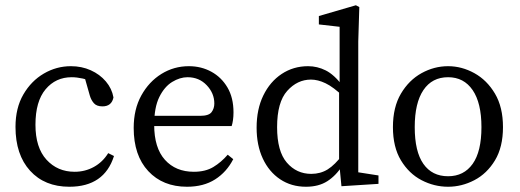

<svg xmlns="http://www.w3.org/2000/svg" viewBox="-20 -700 1978 731"><path d="M244 11Q150 11 94.5 -50Q39 -111 39 -217Q39 -289 69 -340.5Q99 -392 147 -420Q195 -448 250 -448Q291 -448 325.5 -432.5Q360 -417 383 -390Q406 -363 412 -329Q405 -295 370 -295Q348 -295 337.5 -307Q327 -319 322 -336L299 -417L341 -383Q318 -396 295 -401Q272 -406 253 -406Q192 -406 153.5 -360Q115 -314 115 -225Q115 -138 157 -92Q199 -46 264 -46Q304 -46 337.5 -64.5Q371 -83 392 -117L414 -106Q377 11 244 11Z M692 11Q600 11 544.5 -48.5Q489 -108 489 -213Q489 -284 518 -336.5Q547 -389 594.5 -418.5Q642 -448 699 -448Q746 -448 784.5 -427Q823 -406 846 -367Q869 -328 869 -272Q869 -256 867 -242.5Q865 -229 862 -220H523V-259H742Q775 -259 785.5 -273Q796 -287 796 -306Q796 -345 767 -375.5Q738 -406 694 -406Q665 -406 635.5 -388Q606 -370 586.5 -330.5Q567 -291 567 -225Q567 -137 608 -91.5Q649 -46 718 -46Q762 -46 792 -64Q822 -82 847 -111L868 -94Q843 -45 799 -17Q755 11 692 11Z M1145 11Q1089 11 1046.5 -17.5Q1004 -46 980.5 -96.5Q957 -147 957 -214Q957 -284 982.5 -336.5Q1008 -389 1052.5 -418.5Q1097 -448 1153 -448Q1188 -448 1220 -432Q1252 -416 1284 -374H1298L1289 -331Q1249 -369 1219.5 -383Q1190 -397 1164 -397Q1112 -397 1073.5 -354Q1035 -311 1035 -216Q1035 -124 1072 -81Q1109 -38 1165 -38Q1200 -38 1227.5 -55Q1255 -72 1286 -113L1294 -70H1284Q1259 -31 1226 -10Q1193 11 1145 11ZM1280 9 1271 -84V-354L1273 -366V-598L1194 -607V-639L1335 -680L1348 -673L1344 -542V-44L1421 -32V0Z M1686 11Q1633 11 1585 -14Q1537 -39 1506.5 -89.5Q1476 -140 1476 -216Q1476 -292 1506.5 -343.5Q1537 -395 1585 -421.5Q1633 -448 1686 -448Q1738 -448 1786 -421.5Q1834 -395 1864.5 -343.5Q1895 -292 1895 -216Q1895 -140 1864.5 -89.5Q1834 -39 1786 -14Q1738 11 1686 11ZM1686 -29Q1746 -29 1779.5 -76Q1813 -123 1813 -216Q1813 -308 1779.5 -357Q1746 -406 1686 -406Q1625 -406 1592 -357Q1559 -308 1559 -216Q1559 -123 1592 -76Q1625 -29 1686 -29Z"/></svg>

Font: Lisu Bosa ExtraLight
Style: Regular
Weight: 200
Designer: David Morse, Annie Olsen, Victor Gaultney, Frank Grießhammer (Latin)
Foundry: SIL International
Version: Version 2.000